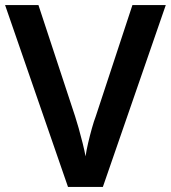

<svg xmlns="http://www.w3.org/2000/svg" viewBox="-20 -734 671 754"><path d="M631 -714 384 0H247L0 -714H131L275 -277Q281 -259 289 -230.5Q297 -202 304.5 -172Q312 -142 316 -120Q319 -142 326 -172Q333 -202 341 -230.5Q349 -259 356 -277L500 -714Z"/></svg>

Font: Noto Sans Kannada SemiBold
Style: Regular
Weight: 600
Designer: Jelle Bosma - Monotype Design Team
Foundry: Monotype Imaging Inc.
Version: Version 2.005; ttfautohint (v1.8.4.7-5d5b)